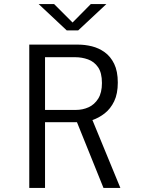

<svg xmlns="http://www.w3.org/2000/svg" viewBox="-20 -918 690 938"><path d="M123 0V-700H363Q395 -700 428.8 -691.8Q462.5 -683.5 491.2 -663Q520 -642.5 537.8 -606.2Q555.5 -570 555.5 -514.5Q555.5 -460 537.8 -423.2Q520 -386.5 491.5 -364.2Q463 -342 431.5 -331.5L568 0H485.5L356 -321H200V0ZM200 -381H351.5Q384 -381 412.8 -394Q441.5 -407 459.8 -436Q478 -465 478 -512.5Q478 -562.5 459 -589.8Q440 -617 410 -627.8Q380 -638.5 348 -638.5H200ZM169 -898H244.5L334.5 -808L423.5 -898H499.5L362 -769.5H306Z"/></svg>

Font: Trispace Light
Style: Regular
Weight: 300
Designer: Tyler Finck
Foundry: Etcetera Type Company
Version: Version 1.210; ttfautohint (v1.8.3)